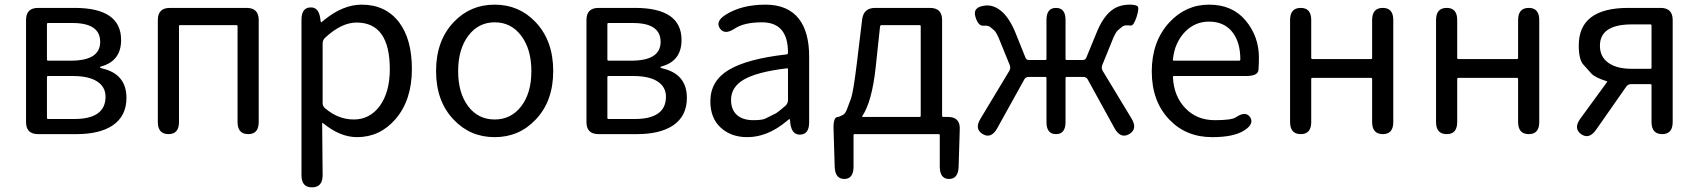

<svg xmlns="http://www.w3.org/2000/svg" viewBox="-20 -577 7308 826"><path d="M144 0Q92 0 92 -52V-491Q92 -543 144 -543H301Q501 -543 501 -405Q501 -316 418 -292Q410 -290 410 -287.5Q410 -285 418 -283Q524 -259 524 -156Q524 -77 464 -37Q408 0 309 0ZM182 -70Q182 -65 187 -65H299Q434 -65 434 -161Q434 -203 398 -226.5Q362 -250 293 -250H187Q182 -250 182 -245ZM182 -321Q182 -316 187 -316H285Q411 -316 411 -397Q411 -478 292 -478H187Q182 -478 182 -473Z M705 0Q659 0 659 -52V-491Q659 -543 711 -543H1041Q1093 -543 1093 -491V-52Q1093 0 1048 0Q1002 0 1002 -52V-464Q1002 -469 997 -469H755Q750 -469 750 -464V-52Q750 0 705 0Z M1322 229Q1277 229 1277 177V-492Q1277 -543 1314 -545Q1351 -548 1358 -497L1359 -488Q1360 -481 1361.5 -481Q1363 -481 1376 -492Q1456 -557 1536 -557Q1639 -557 1697 -481Q1752 -408 1752 -280Q1752 -146 1681 -64Q1614 13 1516 13Q1443 13 1370 -47Q1366 -50 1366 -45L1368 177Q1368 229 1322 229ZM1613 -120Q1657 -180 1657 -279Q1657 -480 1514 -480Q1449 -480 1379 -415Q1368 -405 1368 -390V-134Q1368 -120 1379 -111Q1435 -63 1502.5 -63Q1570 -63 1613 -120Z M1932 -62Q1856 -141 1856 -271.5Q1856 -402 1932 -482Q2003 -557 2108 -557Q2213 -557 2284 -482Q2360 -402 2360 -271.5Q2360 -141 2284 -62Q2213 13 2108 13Q2003 13 1932 -62ZM1994 -120Q2037 -63 2108 -63Q2179 -63 2222.5 -120Q2266 -177 2266 -271Q2266 -365 2222.5 -423Q2179 -481 2108.5 -481Q2038 -481 1994.5 -423Q1951 -365 1951 -271Q1951 -177 1994 -120Z M2555 0Q2503 0 2503 -52V-491Q2503 -543 2555 -543H2712Q2912 -543 2912 -405Q2912 -316 2829 -292Q2821 -290 2821 -287.5Q2821 -285 2829 -283Q2935 -259 2935 -156Q2935 -77 2875 -37Q2819 0 2720 0ZM2593 -70Q2593 -65 2598 -65H2710Q2845 -65 2845 -161Q2845 -203 2809 -226.5Q2773 -250 2704 -250H2598Q2593 -250 2593 -245ZM2593 -321Q2593 -316 2598 -316H2696Q2822 -316 2822 -397Q2822 -478 2703 -478H2598Q2593 -478 2593 -473Z M3195 13Q3125 13 3080.5 -28Q3036 -69 3036 -141Q3036 -229 3115.5 -276.5Q3195 -324 3364 -343Q3370 -344 3370 -351Q3370 -481 3258 -481Q3181 -481 3141 -454Q3097 -425 3077 -455Q3057 -485 3101 -513Q3170 -557 3273 -557Q3369 -557 3417 -496Q3461 -439 3461 -334V-51Q3461 0 3424 2Q3387 5 3380 -46L3379 -58Q3378 -65 3376.5 -65Q3375 -65 3362 -54Q3281 13 3195 13ZM3221 -60Q3259 -60 3273 -67Q3296 -78 3319 -90Q3328 -95 3359 -122Q3370 -132 3370 -147V-279Q3370 -284 3365 -283Q3237 -268 3179 -234Q3125 -202 3125 -147Q3125 -103 3153 -80Q3178 -60 3221 -60Z M3613 193Q3573 193 3571 142L3566 -21Q3564 -74 3585 -74Q3590 -74 3607 -83Q3616 -88 3623 -105Q3632 -129 3641 -153Q3651 -181 3666 -303L3689 -493Q3695 -543 3745 -543H3981Q4033 -543 4033 -491V-79Q4033 -74 4038 -74H4058Q4111 -74 4109 -21L4104 142Q4102 193 4062 193Q4023 192 4023 140V5Q4023 0 4018 0H3657Q3652 0 3652 5V140Q3652 192 3613 193ZM3690 -78Q3687 -74 3692 -74H3936Q3941 -74 3941 -79V-464Q3941 -469 3936 -469H3773Q3767 -469 3766 -463L3747 -285Q3731 -140 3690 -78Z M4208 0Q4171 -22 4198 -66L4322 -272Q4329 -284 4324 -297L4285 -393Q4268 -437 4257.5 -446Q4247 -455 4239 -461.5Q4231 -468 4209.5 -466.5Q4188 -465 4176 -506Q4164 -547 4218 -553Q4251 -557 4283 -533Q4319 -506 4347 -440L4392 -328Q4396 -319 4406 -319H4477Q4482 -319 4482 -324V-491Q4482 -543 4523 -543Q4564 -543 4564 -491V-324Q4564 -319 4569 -319H4639Q4649 -319 4653 -328L4699 -440Q4726 -505 4763 -533Q4794 -557 4841 -557Q4861 -557 4872 -551.5Q4883 -546 4870 -505Q4857 -465 4844 -467Q4839 -468 4827 -468Q4815 -468 4807 -461.5Q4799 -455 4788.5 -446Q4778 -437 4761 -393L4722 -297Q4717 -284 4724 -272L4848 -67Q4875 -22 4838 0Q4801 21 4775 -25L4659 -236Q4653 -246 4641 -246H4569Q4564 -246 4564 -241V-52Q4564 0 4523 0Q4482 0 4482 -52V-241Q4482 -246 4477 -246H4405Q4393 -246 4387 -236L4270 -25Q4244 21 4208 0Z M5195 13Q5083 13 5011 -62Q4935 -141 4935 -269.5Q4935 -398 5010 -480Q5081 -557 5181.5 -557Q5282 -557 5339 -488.5Q5396 -420 5396 -329Q5396 -302 5394 -276Q5392 -250 5341 -250H5031Q5026 -250 5026 -245Q5030 -163 5079.5 -111.5Q5129 -60 5206 -60Q5278 -60 5296 -72Q5339 -101 5358 -73Q5377 -44 5333 -16Q5288 13 5195 13ZM5026 -321Q5025 -316 5030 -316H5311Q5316 -316 5316 -321Q5316 -397 5280.5 -440.5Q5245 -484 5181 -484Q5121 -484 5078 -440Q5033 -393 5026 -321Z M5576 0Q5530 0 5530 -52V-491Q5530 -543 5576 -543Q5621 -543 5621 -491V-328Q5621 -323 5626 -323H5878Q5883 -323 5883 -328V-491Q5883 -543 5929 -543Q5974 -543 5974 -491V-52Q5974 0 5929 0Q5883 0 5883 -52V-237Q5883 -242 5878 -242H5626Q5621 -242 5621 -237V-52Q5621 0 5576 0Z M6204 0Q6158 0 6158 -52V-491Q6158 -543 6204 -543Q6249 -543 6249 -491V-328Q6249 -323 6254 -323H6506Q6511 -323 6511 -328V-491Q6511 -543 6557 -543Q6602 -543 6602 -491V-52Q6602 0 6557 0Q6511 0 6511 -52V-237Q6511 -242 6506 -242H6254Q6249 -242 6249 -237V-52Q6249 0 6204 0Z M6782 0Q6748 -25 6779 -67L6893 -223Q6896 -227 6891 -228Q6840 -244 6825 -262Q6808 -281 6791 -300Q6772 -321 6772 -382Q6772 -543 6985 -543H7124Q7176 -543 7176 -491V-52Q7176 0 7131 0Q7085 0 7085 -52V-210Q7085 -215 7080 -215H6997Q6984 -215 6976 -204L6846 -18Q6816 24 6782 0ZM7000 -281H7080Q7085 -281 7085 -286V-467Q7085 -472 7080 -472H7000Q6863 -472 6863 -380Q6863 -333 6899 -307Q6935 -281 7000 -281Z"/></svg>

Font: Resource Han Rounded KR
Style: Regular
Weight: 400
Designer: Cyano Hao (round all glyphs); Ryoko NISHIZUKA 西塚涼子 (kana, bopomofo & ideographs); Paul D. Hunt (Latin, Greek & Cyrillic)
Foundry: Cyano Hao
Version: 0.990